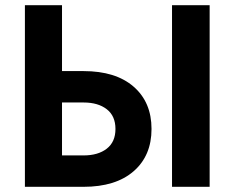

<svg xmlns="http://www.w3.org/2000/svg" viewBox="-20 -720 904 740"><path d="M643 -700H788V0H643ZM76 -700H219V-446H302Q426 -446 495 -386Q564 -326 564 -223Q564 -120 495 -60Q426 0 302 0H76ZM302 -325H219V-121H302Q358 -121 391.5 -147Q425 -173 425 -223Q425 -273 391.5 -299Q358 -325 302 -325Z"/></svg>

Font: Von Semi
Style: Regular
Weight: 600
Version: Version 4.000; ttfautohint (v1.8.4.7-5d5b)